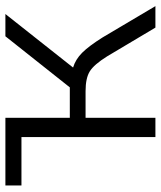

<svg xmlns="http://www.w3.org/2000/svg" viewBox="36 -614 579 690"><g transform="rotate(-90 325.0 -269.5)"><path d="M176.8 0V-481.4H2.9V-539.1H246.1V-307.6H355.5L539.1 -539.1H619.1L426.8 -295.9Q456.1 -287.1 480 -263.2Q503.9 -239.3 535.2 -189.5L647.5 0H570.3L466.8 -173.8Q437.5 -220.7 413.1 -235.8Q388.7 -251 341.8 -251H246.1V0Z"/></g></svg>

Font: Min Sans Light
Style: Regular
Weight: 300
Designer: Jinseong-Kim, NotoSansCJK, Nunito
Foundry: Jinseong-Kim
Version: Version 1.400;Glyphs 3.1.2 (3151)